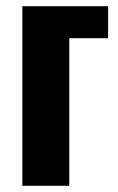

<svg xmlns="http://www.w3.org/2000/svg" viewBox="-20 -598 379 618"><path d="M52 0V-578H328V-475H203V0Z"/></svg>

Font: Oswald SemiBold
Style: Regular
Weight: 600
Designer: Vernon Adams
Foundry: Vernon Adams
Version: Version 4.100; ttfautohint (v1.8.1.43-b0c9)